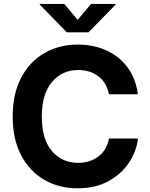

<svg xmlns="http://www.w3.org/2000/svg" viewBox="-20 -969 780 998"><path d="M383.8 9.8Q286.6 9.8 210.4 -34.2Q134.3 -78.1 90.1 -161.6Q45.9 -245.1 45.9 -363.3Q45.9 -481.9 90.3 -565.7Q134.8 -649.4 211.4 -693.4Q288.1 -737.3 383.8 -737.3Q466.3 -737.3 533.2 -706.8Q600.1 -676.3 643.1 -618.4Q686 -560.5 696.8 -479H545.9Q535.6 -538.1 492.4 -571.5Q449.2 -605 386.7 -605Q301.8 -605 249.5 -542Q197.3 -479 197.3 -363.3Q197.3 -245.1 249.8 -183.8Q302.2 -122.6 386.2 -122.6Q448.2 -122.6 491.9 -156Q535.6 -189.5 546.4 -249H697.3Q689 -181.2 649.4 -122.3Q609.9 -63.5 542.7 -26.9Q475.6 9.8 383.8 9.8ZM314 -948.7 383.8 -865.7 453.1 -948.7H581.1V-945.3L439.9 -800.8H327.6L186.5 -945.3V-948.7Z"/></svg>

Font: Inter
Style: Bold
Weight: 700
Designer: Rasmus Andersson
Foundry: rsms
Version: Version 4.001;git-9221beed3